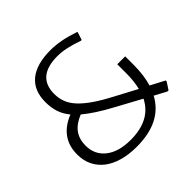

<svg xmlns="http://www.w3.org/2000/svg" viewBox="-187 -938 1133 1133"><g transform="rotate(-45 379.5 -371.0)"><path d="M339 11Q273 11 220.5 -4Q168 -19 132 -47Q96 -75 76.5 -115Q57 -155 57 -206Q57 -345 196 -401Q167 -436 155 -473.5Q143 -511 143 -557Q143 -654 204 -703.5Q265 -753 380 -753Q422 -753 467.5 -744.5Q513 -736 569 -717V-711L554 -665H547Q499 -682 459.5 -690.5Q420 -699 385 -699Q214 -699 214 -554Q214 -517 226.5 -484.5Q239 -452 267.5 -421.5Q296 -391 341 -360Q386 -329 451 -295L588 -222Q601 -273 601 -342V-415H667V-343Q667 -258 647 -192L736 -145V-138L706 -92H697L622 -132Q545 11 339 11ZM414 -245Q356 -276 313 -304Q270 -332 239 -358Q182 -335 155.5 -298Q129 -261 129 -208Q129 -132 185.5 -87.5Q242 -43 342 -43Q507 -43 567 -162Z"/></g></svg>

Font: Encode Sans Wide
Style: Light
Weight: 300
Designer: Pablo Impallari, Andres Torresi
Foundry: Pablo Impallari, Andres Torresi
Version: Version 1.000; ttfautohint (v1.00) -l 8 -r 50 -G 200 -x 14 -